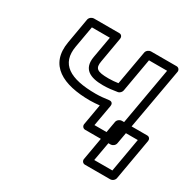

<svg xmlns="http://www.w3.org/2000/svg" viewBox="-162 -728 1116 1101"><g transform="rotate(30 395.5 -177.0)"><path d="M392 -247C427 -247 456 -251 486 -256C499 -258 509 -270 511 -281L550 -503H670L586 -25H465L490 -166C492 -176 489 -194 466 -191C438 -187 409 -184 381 -184C209 -184 125 -236 147 -361L172 -503H291L266 -361C251 -275 306 -247 392 -247ZM401 -297C323 -297 307 -311 316 -361L345 -528C347 -539 340 -553 325 -553H156C145 -553 129 -543 126 -528L97 -361C68 -195 193 -134 372 -134C394 -134 414 -136 435 -138L411 0C409 11 417 25 432 25H602C613 25 628 15 631 0L725 -528C727 -539 719 -553 704 -553H534C523 -553 507 -543 504 -528L464 -302C444 -299 425 -297 401 -297ZM684 149H564L604 -75H723ZM700 199C711 199 726 189 729 174L777 -100C779 -111 772 -125 757 -125H588C577 -125 561 -115 558 -100L510 174C508 185 516 199 531 199Z"/></g></svg>

Font: Asimov
Style: XWidOuIt
Weight: 500
Designer: Google
Version: Version 2.000980; 2014